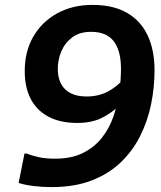

<svg xmlns="http://www.w3.org/2000/svg" viewBox="-20 -752 656 784"><path d="M190 12Q153 12 116.5 7.5Q80 3 56 -5L80 -125H90Q108 -117 137 -110.5Q166 -104 205 -104Q272 -104 319 -127.5Q366 -151 396.5 -190Q427 -229 443.5 -277.5Q460 -326 467 -376Q474 -426 474 -471Q474 -545 444.5 -583.5Q415 -622 352 -622Q305 -622 275 -599.5Q245 -577 230.5 -542.5Q216 -508 216 -472Q216 -416 246.5 -387Q277 -358 334 -358Q382 -358 420 -378Q458 -398 485 -430H520L466 -320Q434 -289 393.5 -269.5Q353 -250 295 -250Q225 -250 177 -276Q129 -302 105 -349Q81 -396 81 -462Q81 -542 116 -602.5Q151 -663 213.5 -697.5Q276 -732 358 -732Q443 -732 499.5 -699Q556 -666 583.5 -606Q611 -546 611 -466Q611 -395 597 -326.5Q583 -258 552.5 -197Q522 -136 473 -89Q424 -42 354 -15Q284 12 190 12Z"/></svg>

Font: Kufam SemiBold
Style: Italic
Weight: 600
Italic angle: -11°
Designer: Artur Schmal
Foundry: Original Type
Version: Version 1.301; ttfautohint (v1.8.3)